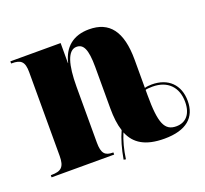

<svg xmlns="http://www.w3.org/2000/svg" viewBox="-105 -675 894 836"><g transform="rotate(-20 341.5 -256.5)"><path d="M333 35 343 37C349 -6 359 -44 373 -77C396 -20 445 10 532 10C634 10 683 -34 683 -110C683 -185 636 -231 560 -231C548 -231 537 -230 527 -227V-357C527 -490 479 -550 385 -550C312 -550 266 -512 250 -443H249V-536H16V-526H19C61 -526 77 -513 77 -464V-76C77 -24 60 -10 15 -10H12V0H302V-10H300C264 -10 249 -24 249 -75V-333C249 -435 267 -497 308 -497C339 -497 355 -471 355 -386V-196C355 -154 359 -119 369 -89C353 -54 341 -12 333 35ZM599 -23C545 -23 527 -63 527 -194V-217C527 -220 548 -221 560 -221C629 -221 671 -179 671 -110C671 -55 644 -23 599 -23Z"/></g></svg>

Font: Noto Serif Display Condensed Black
Style: Regular
Weight: 900
Width: 3
Designer: Monotype Design Team
Foundry: Monotype Imaging Inc.
Version: Version 2.009